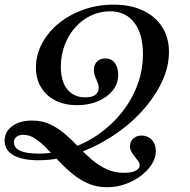

<svg xmlns="http://www.w3.org/2000/svg" viewBox="-22 -602 806 815"><path d="M432.3 192.7Q387.9 192.7 351.6 176.6Q315.3 160.5 284.7 135.1Q254 109.7 227.4 81.5Q200.8 53.2 176.2 27.8Q151.6 2.4 127.4 -13.7Q103.2 -29.8 77.4 -29.8Q58.9 -29.8 48 -21.4Q37.1 -12.9 37.1 2.4Q37.1 25.8 63.7 37.9Q90.3 50 140.3 50Q210.5 50 276.2 28.2Q341.9 6.5 398 -33.1Q454 -72.6 496 -125.8Q537.9 -179 561.3 -241.5Q584.7 -304 584.7 -371.8Q584.7 -458.1 548 -506Q511.3 -554 445.2 -554Q401.6 -554 363.7 -535.9Q325.8 -517.7 297.2 -485.5Q268.5 -453.2 252.4 -410.5Q236.3 -367.7 236.3 -319.4Q236.3 -255.6 264.1 -222.2Q291.9 -188.7 340.3 -188.7Q367.7 -188.7 382.3 -199.2Q396.8 -209.7 396.8 -229Q396.8 -241.9 391.5 -253.6Q386.3 -265.3 381.5 -278.2Q376.6 -291.1 376.6 -306.5Q376.6 -327.4 389.9 -340.7Q403.2 -354 424.2 -354Q450 -354 464.9 -335.5Q479.8 -316.9 479.8 -284.7Q479.8 -247.6 456.9 -218.5Q433.9 -189.5 394.8 -172.6Q355.6 -155.6 305.6 -155.6Q252.4 -155.6 213.3 -175.4Q174.2 -195.2 152.4 -231Q130.6 -266.9 130.6 -315.3Q130.6 -369.4 156.5 -417.7Q182.3 -466.1 227.8 -503.2Q273.4 -540.3 333.1 -561.3Q392.7 -582.3 459.7 -582.3Q531.5 -582.3 584.3 -557.7Q637.1 -533.1 666.1 -487.9Q695.2 -442.7 695.2 -381.5Q695.2 -316.1 663.3 -250.4Q631.5 -184.7 576.2 -125.4Q521 -66.1 449.6 -20.6Q378.2 25 299.2 51.6Q220.2 78.2 141.1 78.2Q72.6 78.2 35.1 56.9Q-2.4 35.5 -2.4 -4.8Q-2.4 -42.7 29.8 -66.5Q62.1 -90.3 113.7 -90.3Q157.3 -90.3 191.1 -74.2Q225 -58.1 254 -33.1Q283.1 -8.1 310.1 20.6Q337.1 49.2 366.1 74.2Q395.2 99.2 428.6 115.3Q462.1 131.5 504.8 131.5Q535.5 131.5 553.2 123Q571 114.5 571 99.2Q571 91.1 564.9 82.3Q558.9 73.4 550.8 63.7Q542.7 54 536.3 43.1Q529.8 32.3 529.8 18.5Q529.8 -0.8 543.5 -13.7Q557.3 -26.6 579 -26.6Q605.6 -26.6 622.6 -8.1Q639.5 10.5 639.5 39.5Q639.5 67.7 622.2 95.2Q604.8 122.6 575.4 144.8Q546 166.9 509.3 179.8Q472.6 192.7 432.3 192.7Z"/></svg>

Font: Playfair 5pt SemiExpanded Light SemiBold
Style: Italic
Weight: 600
Italic angle: -15.6°
Version: Version 2.001;gftools[0.9.30]